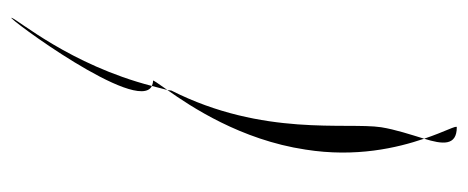

<svg xmlns="http://www.w3.org/2000/svg" viewBox="-261 -469 817 335"><g transform="rotate(90 147.5 -301.5)"><path d="M11 87C9 97 180 -134 130 -158C93 -15 13 77 11 87ZM121 -160C125 -160 127 -159 130 -158L137 -185C126 -169 119 -160 121 -160ZM202 -690C198 -690 210 -669 222 -633C232 -665 235 -690 202 -690ZM137 -185C166 -226 224 -313 241 -426C255 -514 238 -586 222 -633C215 -610 206 -583 202 -558C193 -498 219 -352 138 -192Z"/></g></svg>

Font: Ampere
Style: SCSuCndIta
Weight: 400
Version: Version 1